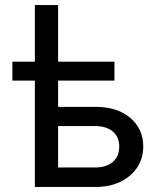

<svg xmlns="http://www.w3.org/2000/svg" viewBox="-20 -740 611 760"><path d="M118 0V-720H210V-14L149 -77H355Q401 -77 426.5 -99Q452 -121 452 -160Q452 -198 426.5 -219.5Q401 -241 355 -241H164V-317H359Q444 -317 495.5 -273.5Q547 -230 547 -160Q547 -113 523 -77Q499 -41 456.5 -20.5Q414 0 359 0ZM29 -421V-496H433V-421Z"/></svg>

Font: Wix Madefor Display Medium
Style: Regular
Weight: 500
Designer: Dalton Maag Ltd
Foundry: Dalton Maag Ltd
Version: Version 3.100